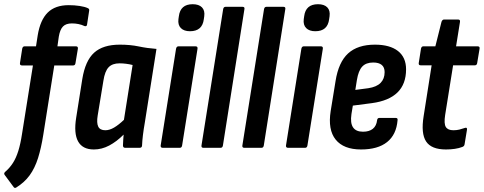

<svg xmlns="http://www.w3.org/2000/svg" viewBox="-46 -716 2343 930"><path d="M232.2 -491.7H321.2Q333 -491.7 331.2 -479.8L319.6 -410.4Q318.2 -399 308.2 -399H216.9L163.8 -64.2Q153.6 0.7 138.3 49.5Q122.9 98.3 97.7 133Q72.5 167.7 32.2 192.6Q25 196.8 20.2 190.2L-23.4 131.2Q-29.2 123.6 -20.4 115.9Q1.2 97.3 16.6 73.3Q32 49.4 42.7 15Q53.4 -19.4 60.6 -66.9L113.5 -399H60.6Q49.3 -399 50.7 -410.4L61.6 -480.4Q64 -491.7 73.6 -491.7H128.4L136.8 -545.7Q149 -619.4 185.2 -655.2Q221.4 -691 286.9 -691Q314.4 -691 339.6 -687.2Q364.8 -683.4 379.2 -676.6Q387.7 -673 385.9 -664.4L375.8 -597.8Q374.6 -586.6 363.8 -589.6Q349.6 -596.4 334 -599.5Q318.4 -602.6 302.2 -602.6Q273.7 -602.6 259.2 -587.9Q244.7 -573.2 238.9 -538.9Z M408.9 8Q353.9 8 332.3 -31Q310.7 -70 323.1 -146.6L352.5 -332.4Q366.9 -422 410.1 -460.9Q453.2 -499.7 534.4 -499.7Q584.9 -499.7 625.9 -491.1Q666.9 -482.4 711.9 -479.1L655.9 -125Q649.7 -89.3 646.3 -61.3Q642.9 -33.4 642.1 -11.4Q641.7 0 630.1 0H560.6Q549.6 0 549.6 -11.4Q549.8 -23.6 550.8 -37Q551.8 -50.4 552.8 -64Q519 -30.2 483 -11.1Q446.9 8 408.9 8ZM464.2 -85.1Q484.6 -85.1 506.6 -98.1Q528.6 -111 554.3 -135.5L596.3 -401.2Q581.5 -405 564.9 -407.1Q548.4 -409.2 533.1 -409.2Q498.2 -409.2 480.1 -390.2Q461.9 -371.1 454.9 -325.2L427.1 -156.1Q421.3 -121 429.7 -103.1Q438.1 -85.1 464.2 -85.1Z M742.7 0Q730.9 0 732.3 -11.4L806.7 -479.8Q809.1 -491.7 818.7 -491.7H900.7Q912.5 -491.7 910.7 -479.8L836.1 -11.4Q834.3 0 824.7 0ZM874.3 -564.7Q845.2 -564.7 830 -580Q814.9 -595.2 818.3 -623.2L820.3 -637.1Q827.5 -695.6 887.3 -695.6Q917.4 -695.6 932.3 -680.3Q947.1 -665.1 943.3 -637.1L941.3 -623.2Q934.1 -564.7 874.3 -564.7Z M939.5 0Q928.5 0 929.9 -11L1034.9 -671.6Q1036.9 -683 1046.5 -683H1128.6Q1140.3 -683 1137.9 -671.6L1033.7 -11Q1031.9 0 1022.1 0Z M1137.5 0Q1126.5 0 1127.9 -11L1232.9 -671.6Q1234.9 -683 1244.5 -683H1326.6Q1338.3 -683 1335.9 -671.6L1231.7 -11Q1229.9 0 1220.1 0Z M1349.7 0Q1337.9 0 1339.3 -11.4L1413.7 -479.8Q1416.1 -491.7 1425.7 -491.7H1507.7Q1519.5 -491.7 1517.7 -479.8L1443.1 -11.4Q1441.3 0 1431.7 0ZM1481.3 -564.7Q1452.2 -564.7 1437 -580Q1421.9 -595.2 1425.3 -623.2L1427.3 -637.1Q1434.5 -695.6 1494.3 -695.6Q1524.4 -695.6 1539.3 -680.3Q1554.1 -665.1 1550.3 -637.1L1548.3 -623.2Q1541.1 -564.7 1481.3 -564.7Z M1702.9 8Q1618.4 8 1579.9 -39.8Q1541.5 -87.5 1555.7 -177.9L1579.3 -323.2Q1593.7 -414.6 1640.1 -457.2Q1686.6 -499.7 1770.1 -499.7Q1842.2 -499.7 1881.6 -469Q1920.9 -438.2 1920.9 -380.2Q1920.9 -308.9 1879.3 -268.2Q1837.7 -227.5 1755.8 -216.5L1663.1 -204.5L1656.3 -163.2Q1649.9 -120.1 1664.1 -99Q1678.2 -78 1712.3 -78Q1742.3 -78 1759.9 -92.1Q1777.4 -106.2 1780.6 -133.9Q1782 -144.9 1792 -144.9H1870.1Q1881.7 -144.9 1879.7 -133.9Q1874.1 -63.8 1829 -27.9Q1784 8 1702.9 8ZM1675.1 -280.5 1737.7 -288.7Q1778.2 -294.8 1797.6 -314.6Q1817 -334.4 1817 -366.5Q1817 -390.1 1802.9 -401.6Q1788.8 -413.2 1761.9 -413.2Q1726.8 -413.2 1708.5 -393.4Q1690.1 -373.7 1682.7 -328.4Z M2114.2 8Q2043.5 8 2018 -30.7Q1992.4 -69.3 2006 -153.4L2044.7 -399.6H1991.9Q1980.5 -399.6 1982.3 -411L1993.2 -480.4Q1995.6 -491.7 2004.8 -491.7H2062.8L2092.6 -610.6Q2096.8 -621.5 2105 -621.5H2172.5Q2183.9 -621.5 2182.1 -610.2L2163.1 -491.7H2266.9Q2279.3 -491.7 2276.9 -479.8L2265.4 -411Q2264 -399.6 2253.8 -399.6H2148.7L2110.2 -159.2Q2103.6 -117.1 2113.4 -101.1Q2123.2 -85.1 2150.1 -85.1Q2165.9 -85.1 2179.2 -88.4Q2192.5 -91.7 2205.5 -96.3Q2217.9 -100.7 2215.9 -87.3L2204.3 -17.2Q2203.3 -8.2 2193.9 -4.4Q2177.4 2 2157 5Q2136.6 8 2114.2 8Z"/></svg>

Font: Sofia Sans Condensed
Style: Italic
Weight: 400
Italic angle: -9°
Designer: Botio Nikoltchev, Ani Petrova
Foundry: lettersoup
Version: Version 4.101